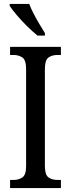

<svg xmlns="http://www.w3.org/2000/svg" viewBox="-20 -951 358 971"><path d="M31 0V-41H48Q75 -41 93.5 -54Q112 -67 112 -111V-601Q112 -647 93.5 -660Q75 -673 48 -673H31V-714H288V-673H271Q243 -673 225 -660Q207 -647 207 -601V-112Q207 -67 225 -54Q243 -41 271 -41H288V0ZM170 -771Q147 -789 118 -817.5Q89 -846 64.5 -875Q40 -904 29 -921V-931H128Q136 -909 150 -882Q164 -855 179.5 -829Q195 -803 207 -784V-771Z"/></svg>

Font: Noto Serif Sinhala Condensed
Style: Regular
Weight: 400
Width: 3
Designer: Jelle Bosma - Monotype Design Team
Foundry: Monotype Imaging Inc.
Version: Version 2.007; ttfautohint (v1.8.4.7-5d5b)